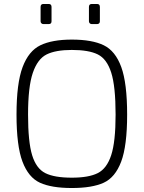

<svg xmlns="http://www.w3.org/2000/svg" viewBox="-20 -939 722 965"><path d="M63 -363Q63 -520 93.5 -601.5Q124 -683 183 -711.5Q242 -740 341 -740Q443 -740 501.5 -711.5Q560 -683 589.5 -602Q619 -521 619 -363Q619 -206 589 -126.5Q559 -47 501 -20.5Q443 6 341 6Q239 6 181 -20.5Q123 -47 93 -126.5Q63 -206 63 -363ZM561 -363Q561 -505 539 -574Q517 -643 471.5 -665.5Q426 -688 341 -688Q260 -688 214.5 -665.5Q169 -643 145 -573Q121 -503 121 -363Q121 -226 141.5 -159Q162 -92 207.5 -69Q253 -46 341 -46Q426 -46 471.5 -69Q517 -92 539 -159.5Q561 -227 561 -363ZM184 -832V-904Q184 -919 198 -919H225Q239 -919 239 -904V-832Q239 -818 225 -818H198Q192 -818 188 -822Q184 -826 184 -832ZM427 -832V-904Q427 -919 441 -919H468Q482 -919 482 -904V-832Q482 -825 478 -821.5Q474 -818 468 -818H441Q435 -818 431 -822Q427 -826 427 -832Z"/></svg>

Font: Exo Light
Style: Regular
Weight: 300
Designer: Natanael Gama
Foundry: Natanael Gama
Version: Version 1.500; ttfautohint (v1.6)